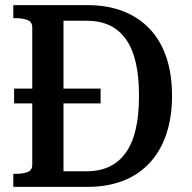

<svg xmlns="http://www.w3.org/2000/svg" viewBox="-20 -730 749 750"><path d="M35 -384H373V-326H35ZM32 -659V-710H321Q399 -710 460 -686.5Q521 -663 564 -618Q607 -573 629.5 -507Q652 -441 652 -356Q652 -272 629.5 -205.5Q607 -139 564 -93Q521 -47 460 -23.5Q399 0 321 0H32V-51H42Q70 -51 88 -58Q106 -65 106 -87V-623Q106 -644 88 -651.5Q70 -659 42 -659ZM318 -649H228V-61H318Q369 -61 407 -79Q445 -97 471 -133Q497 -169 510 -224.5Q523 -280 523 -356Q523 -432 510 -487Q497 -542 471 -578Q445 -614 407 -631.5Q369 -649 318 -649Z"/></svg>

Font: Roboto Serif 28pt Condensed Medium
Style: Regular
Weight: 500
Width: 3
Designer: Greg Gazdowicz
Foundry: Commercial Type
Version: Version 1.008